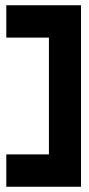

<svg xmlns="http://www.w3.org/2000/svg" viewBox="-20 -640 339 730"><path d="M4 -53V70H288V-620H4V-497H166V-53Z"/></svg>

Font: Charger Pro
Style: UltraNar
Weight: 900
Designer: Jasper
Foundry: Cannot Into Space Fonts
Version: Version 1.09